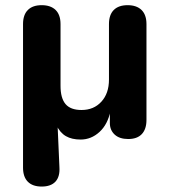

<svg xmlns="http://www.w3.org/2000/svg" viewBox="-20 -518 640 727"><path d="M67.2 116.8V-426.8Q67.2 -461.9 85.5 -480.2Q103.7 -498.4 137.8 -498.4Q171.9 -498.4 190.6 -480.2Q209.2 -461.9 209.2 -426.8V-193Q209.2 -146.2 228.3 -123.8Q247.3 -101.5 288.8 -101.5Q335.1 -101.5 363.8 -132.9Q392.6 -164.3 392.6 -216.6V-426.8Q392.6 -461.9 410.8 -480.2Q429.1 -498.4 463.2 -498.4Q497.3 -498.4 515.9 -480.2Q534.6 -461.9 534.6 -426.8V-64Q534.6 -28.9 516.9 -10.2Q499.3 8.4 465.4 8.4Q432.5 8.4 414.2 -8.4Q396 -25.3 396 -51.9V-98.1H398.3Q388 -47 356.7 -18.3Q325.3 10.4 285.2 10.4Q251.9 10.4 229.7 -2.4Q207.4 -15.1 193.2 -44.7H198L205 114.4Q207.4 150.7 190.1 169.6Q172.7 188.4 137.8 188.4Q103.7 188.4 85.5 170.2Q67.2 151.9 67.2 116.8Z"/></svg>

Font: SN Pro Thin
Style: Regular
Weight: 200
Designer: Tobias Whetton
Foundry: Supernotes
Version: Version 1.003;Glyphs 3.3 (3324)